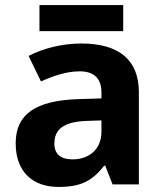

<svg xmlns="http://www.w3.org/2000/svg" viewBox="-20 -729 644 759"><path d="M467 -709H136V-606H467ZM302 -557C225 -557 151 -538 93 -508L142 -407C193 -430 243 -447 296 -447C349 -447 381 -421 381 -364V-340L286 -337C123 -331 42 -279 42 -163C42 -45 114 10 211 10C302 10 345 -15 392 -74H396L425 0H529V-364C529 -494 448 -557 302 -557ZM323 -251 381 -253V-208C381 -138 331 -99 267 -99C224 -99 195 -116 195 -162C195 -214 227 -248 323 -251Z"/></svg>

Font: Noto Sans Gujarati
Style: Bold
Weight: 700
Designer: Jelle Bosma - Monotype Design Team, Universal Thirst
Foundry: Monotype Imaging Inc.
Version: Version 2.106